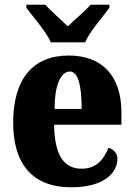

<svg xmlns="http://www.w3.org/2000/svg" viewBox="-20 -786 569 816"><path d="M196 -606H342C360 -651 418 -715 445 -753V-766H365C346 -743 295 -700 268 -674C242 -700 192 -743 173 -766H92V-753C120 -715 177 -651 196 -606ZM283 10C425 10 479 -54 479 -111C479 -135 462 -152 441 -158C421 -107 388 -69 327 -69C251 -69 212 -126 210 -256H496V-308C496 -467 411 -550 272 -550C122 -550 36 -453 36 -265C36 -91 116 10 283 10ZM327 -323H212C212 -426 239 -482 277 -482C312 -482 327 -423 327 -323Z"/></svg>

Font: Noto Serif Tamil Condensed Black
Style: Regular
Weight: 900
Width: 3
Designer: Indian Type Foundry, Tom Grace, and the Monotype Design Team
Foundry: Monotype Imaging Inc.
Version: Version 2.004